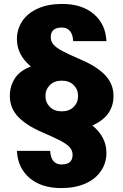

<svg xmlns="http://www.w3.org/2000/svg" viewBox="-20 -732 627 976"><path d="M450 -94Q521 -35 521 45Q521 96 493.5 137Q466 178 414 201Q362 224 291 224Q190 224 130 172.5Q70 121 66 35H235Q239 104 293 104Q349 104 349 55Q349 34 335.5 18Q322 2 290.5 -15Q259 -32 196 -59Q114 -94 72 -138.5Q30 -183 30 -244Q30 -294 55.5 -333.5Q81 -373 137 -394Q66 -453 66 -533Q66 -584 93.5 -625Q121 -666 173 -689Q225 -712 296 -712Q397 -712 457 -660.5Q517 -609 521 -523H352Q348 -592 294 -592Q238 -592 238 -543Q238 -522 251.5 -506Q265 -490 296.5 -473Q328 -456 391 -429Q473 -394 515 -349.5Q557 -305 557 -244Q557 -195 531.5 -157.5Q506 -120 450 -94ZM294 -166Q332 -166 354.5 -188.5Q377 -211 377 -244Q377 -277 354.5 -299.5Q332 -322 294 -322Q256 -322 233.5 -299.5Q211 -277 211 -244Q211 -211 233.5 -188.5Q256 -166 294 -166Z"/></svg>

Font: MSTAGE
Style: Bold
Weight: 700
Designer: Ninad Kale (Devanagari), Jonny Pinhorn (Latin)
Foundry: Indian Type Foundry
Version: 4.004